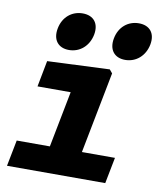

<svg xmlns="http://www.w3.org/2000/svg" viewBox="-88 -873 796 944"><g transform="rotate(10 310.0 -401.0)"><path d="M11.5 0H502L527.5 -130.5H362.5L441.5 -537L427 -554.5L116.5 -541L91.5 -410.5H257L202.5 -130.5H37ZM212 -613.5C266.5 -613.5 310 -651 321.5 -709C332.5 -766.5 303 -802.5 248.5 -802.5C194.5 -802.5 151 -766.5 140 -709C128.5 -651 158 -613.5 212 -613.5ZM492.5 -613.5C547 -613.5 590.5 -651 602 -709C613 -766.5 583.5 -802.5 529 -802.5C475 -802.5 431.5 -766.5 420.5 -709C409 -651 438.5 -613.5 492.5 -613.5Z"/></g></svg>

Font: Monaspace Neon ExtraBold
Style: Italic
Weight: 800
Italic angle: -11°
Designer: Riley Cran & the Lettermatic Team
Foundry: Lettermatic
Version: Version 1.200 (Monaspace Neon)